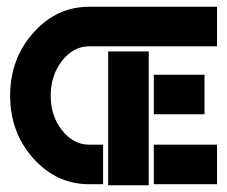

<svg xmlns="http://www.w3.org/2000/svg" viewBox="-20 -545 671 568"><path d="M285 0H244Q147 0 78.5 -76.5Q10 -153 10 -262Q10 -371 78.5 -448Q147 -525 244 -525H622V-408H244Q197 -408 163.5 -365Q130 -322 130 -262Q130 -202 163.5 -159.5Q197 -117 244 -117H285ZM300 3V-393H420V3ZM435 -324H585V-207H435ZM435 -117H622V0H435Z"/></svg>

Font: BroshK
Style: Medium
Weight: 500
Designer: gluk
Foundry: gluk
Version: Version 0.60